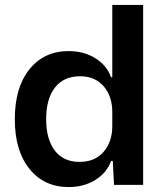

<svg xmlns="http://www.w3.org/2000/svg" viewBox="-20 -749 667 778"><path d="M258 9Q159 9 99.5 -64.5Q40 -138 40 -266Q40 -395 99.5 -468.5Q159 -542 258 -542Q320 -542 366.5 -513Q413 -484 430 -436H435V-729H560V0H442L437 -97H430Q413 -49 366.5 -20Q320 9 258 9ZM302 -93Q365 -93 400 -134Q435 -175 435 -238V-295Q435 -359 400 -399.5Q365 -440 305 -440Q238 -440 202.5 -394Q167 -348 167 -266Q167 -185 202 -139Q237 -93 302 -93Z"/></svg>

Font: Mona Sans SemiBold
Style: Regular
Weight: 600
Designer: Deni Anggara
Foundry: GitHub
Version: Version 2.000;Glyphs 3.2.3 (3260)